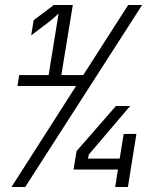

<svg xmlns="http://www.w3.org/2000/svg" viewBox="-20 -750 640 770"><path d="M26 0 285 -405H50L57 -449H175L215 -696Q210 -691 199.5 -681.5Q189 -672 176 -662L105 -608L115 -669L196 -730H272L226 -449H314L494 -730H550L81 0ZM442 0 453 -70H275L287 -144L445 -325H502L336 -130L333 -114H460L476 -213H527L493 0Z"/></svg>

Font: NKDuy Mono ExtraLight
Style: Italic
Weight: 200
Italic angle: -9°
Monospace: yes
Designer: NKDuy
Foundry: NKDuy
Version: Version 2.251; ttfautohint (v1.8.4.7-5d5b)